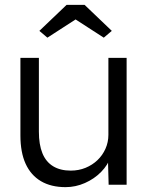

<svg xmlns="http://www.w3.org/2000/svg" viewBox="-20 -760 622 790"><path d="M64 -203V-522H140V-218Q140 -165 154.5 -129.5Q169 -94 198.5 -76Q228 -58 271 -58Q304 -58 332 -69.5Q360 -81 381 -101Q402 -121 414 -148Q426 -175 426 -205V-522H501V0H427L424 -110L436 -116Q424 -81 396 -52.5Q368 -24 329.5 -7Q291 10 250 10Q190 10 148.5 -14.5Q107 -39 85.5 -86Q64 -133 64 -203ZM254 -740H328L440 -633L407 -605L291 -680L175 -605L142 -633Z"/></svg>

Font: Our Lexend Light
Style: Regular
Weight: 300
Designer: Bonnie Shaver-Troup, Thomas Jockin
Foundry: Lexend
Version: Version 1.007